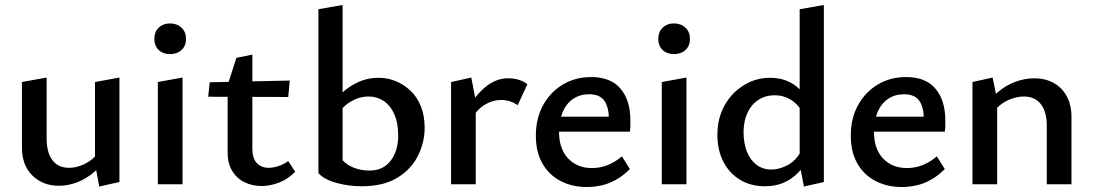

<svg xmlns="http://www.w3.org/2000/svg" viewBox="-20 -739 4385 770"><path d="M216 6Q152 6 110 -35Q68 -76 68 -148V-410L167 -428V-183Q167 -128 190 -97Q213 -66 257 -66Q280 -66 304.5 -75Q329 -84 350.5 -101.5Q372 -119 386 -146L418 -122Q393 -80 360.5 -51.5Q328 -23 291 -8.5Q254 6 216 6ZM378 9 361 -83V-410L459 -428V-9Z M613 0V-410L712 -428V0ZM662 -522Q634 -522 616.5 -538.5Q599 -555 599 -583Q599 -611 616.5 -628Q634 -645 662 -645Q690 -645 708 -628Q726 -611 726 -583Q726 -555 708 -538.5Q690 -522 662 -522Z M1029 7Q992 7 961 -8Q930 -23 911.5 -53Q893 -83 893 -126V-398L928 -507L992 -520V-144Q992 -104 1010 -85Q1028 -66 1057 -66Q1075 -66 1095.5 -72.5Q1116 -79 1136 -93L1164 -50Q1134 -20 1098.5 -6.5Q1063 7 1029 7ZM1136 -350 815 -351 821 -409 1142 -416Z M1431 8Q1377 8 1327.5 -6Q1278 -20 1257 -45L1354 -96Q1374 -75 1402.5 -65Q1431 -55 1461 -55Q1501 -55 1526.5 -74.5Q1552 -94 1564.5 -125.5Q1577 -157 1577 -194Q1577 -245 1561.5 -280.5Q1546 -316 1519 -334Q1492 -352 1458 -352Q1421 -352 1386.5 -331.5Q1352 -311 1329 -272L1297 -303Q1320 -337 1350 -365Q1380 -393 1417 -410Q1454 -427 1498 -427Q1535 -427 1567.5 -413.5Q1600 -400 1626.5 -375Q1653 -350 1668 -312.5Q1683 -275 1683 -227Q1683 -167 1655.5 -113Q1628 -59 1572.5 -25.5Q1517 8 1431 8ZM1257 -45V-702L1354 -719V-96Z M1789 0V-410L1870 -428L1888 -335V0ZM1871 -263 1848 -288Q1880 -350 1923.5 -387.5Q1967 -425 2018 -425Q2041 -425 2060.5 -419Q2080 -413 2095 -401L2056 -317Q2043 -327 2025.5 -332.5Q2008 -338 1989 -338Q1956 -338 1925 -319.5Q1894 -301 1871 -263Z M2333 11Q2274 11 2227.5 -13.5Q2181 -38 2155 -84Q2129 -130 2129 -195Q2129 -265 2158.5 -318Q2188 -371 2238 -400.5Q2288 -430 2351 -430Q2429 -430 2468.5 -383.5Q2508 -337 2508 -257Q2508 -247 2508 -234.5Q2508 -222 2506 -211H2422V-259Q2422 -308 2404 -334.5Q2386 -361 2342 -361Q2306 -361 2278.5 -342.5Q2251 -324 2236.5 -289.5Q2222 -255 2222 -210Q2222 -142 2258.5 -103.5Q2295 -65 2354 -65Q2386 -65 2416 -76.5Q2446 -88 2474 -112L2506 -61Q2478 -33 2448.5 -17Q2419 -1 2390 5Q2361 11 2333 11ZM2179 -211 2190 -271H2494V-211Z M2634 0V-410L2733 -428V0ZM2683 -522Q2655 -522 2637.5 -538.5Q2620 -555 2620 -583Q2620 -611 2637.5 -628Q2655 -645 2683 -645Q2711 -645 2729 -628Q2747 -611 2747 -583Q2747 -555 2729 -538.5Q2711 -522 2683 -522Z M3048 8Q2990 8 2947 -18.5Q2904 -45 2880.5 -91.5Q2857 -138 2857 -198Q2857 -264 2885.5 -315.5Q2914 -367 2962.5 -397Q3011 -427 3068 -427Q3104 -427 3134 -415.5Q3164 -404 3186.5 -381Q3209 -358 3221 -325L3196 -292Q3178 -324 3149.5 -340.5Q3121 -357 3087 -357Q3050 -357 3021.5 -338.5Q2993 -320 2977.5 -286.5Q2962 -253 2962 -208Q2962 -166 2975 -132Q2988 -98 3013.5 -78.5Q3039 -59 3074 -59Q3104 -59 3137.5 -76Q3171 -93 3194 -135L3230 -115Q3208 -74 3181 -46.5Q3154 -19 3121 -5.5Q3088 8 3048 8ZM3204 9 3187 -80V-702L3284 -719V-9Z M3596 11Q3537 11 3490.5 -13.5Q3444 -38 3418 -84Q3392 -130 3392 -195Q3392 -265 3421.5 -318Q3451 -371 3501 -400.5Q3551 -430 3614 -430Q3692 -430 3731.5 -383.5Q3771 -337 3771 -257Q3771 -247 3771 -234.5Q3771 -222 3769 -211H3685V-259Q3685 -308 3667 -334.5Q3649 -361 3605 -361Q3569 -361 3541.5 -342.5Q3514 -324 3499.5 -289.5Q3485 -255 3485 -210Q3485 -142 3521.5 -103.5Q3558 -65 3617 -65Q3649 -65 3679 -76.5Q3709 -88 3737 -112L3769 -61Q3741 -33 3711.5 -17Q3682 -1 3653 5Q3624 11 3596 11ZM3442 -211 3453 -271H3757V-211Z M4178 0V-236Q4178 -290 4154.5 -321Q4131 -352 4086 -352Q4063 -352 4037 -343Q4011 -334 3989.5 -316.5Q3968 -299 3953 -272L3921 -297Q3947 -340 3980.5 -368.5Q4014 -397 4052 -411Q4090 -425 4129 -425Q4171 -425 4204.5 -407Q4238 -389 4257.5 -354Q4277 -319 4277 -271V0ZM3880 0V-410L3961 -428L3979 -337V0Z"/></svg>

Font: Ysabeau SemiBold
Style: Regular
Weight: 600
Designer: Christian Thalmann (Catharsis Fonts)
Version: Version 2.000;gftools[0.9.27.dev2+g8671c4b]